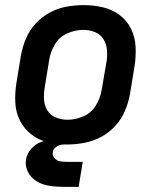

<svg xmlns="http://www.w3.org/2000/svg" viewBox="-20 -558 616 752"><path d="M243 8Q276 8 310 1.5Q344 -5 375.5 -21.5Q407 -38 431.5 -65Q456 -92 469.5 -124Q483 -156 489 -189L507 -299Q513 -337 511 -375Q509 -413 493 -445.5Q477 -478 448 -499.5Q419 -521 382.5 -529.5Q346 -538 308 -538Q275 -538 241 -532Q207 -526 175.5 -509Q144 -492 119.5 -465.5Q95 -439 81.5 -406.5Q68 -374 62 -341L44 -231Q38 -193 40 -155Q42 -117 58.5 -85Q75 -53 103.5 -31Q132 -9 168.5 -0.5Q205 8 243 8ZM245 -89Q221 -89 199.5 -97.5Q178 -106 166 -125Q154 -144 152.5 -167.5Q151 -191 155 -215L173 -325Q178 -356 195.5 -385Q213 -414 244 -427.5Q275 -441 306 -441Q330 -441 351.5 -432.5Q373 -424 385 -405Q397 -386 399 -362.5Q401 -339 397 -315L378 -205Q373 -174 355.5 -145Q338 -116 307 -102.5Q276 -89 245 -89ZM243 174H288L304 76H244Q244 76 244 76Q244 76 244 76H243Q230 76 216.5 74Q203 72 193.5 61.5Q184 51 187 38Q188 28 195.5 21Q203 14 212 11Q221 8 230 8V-16Q208 -16 185.5 -13Q163 -10 141 -2Q119 6 102.5 24.5Q86 43 82 66Q78 89 87 110Q96 131 113 144.5Q130 158 151.5 164.5Q173 171 196.5 172.5Q220 174 243 174Z"/></svg>

Font: Iosevka Sparkle Semibold
Style: Italic
Weight: 600
Italic angle: -9°
Designer: Belleve Invis
Foundry: Belleve Invis
Version: Version 4.5.0; ttfautohint (v1.8.3)